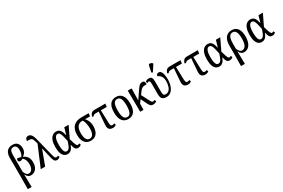

<svg xmlns="http://www.w3.org/2000/svg" viewBox="145 -2382 6179 4194"><g transform="rotate(-30 3234.0 -285.5)"><path d="M67 237 70 -126 68 -557Q68 -622 89 -669.5Q110 -717 151.5 -743.5Q193 -770 255 -770Q320 -770 355.5 -744.5Q391 -719 405.5 -680Q420 -641 420 -600Q420 -560 410 -529.5Q400 -499 380 -475.5Q360 -452 331 -430V-427Q369 -412 398.5 -385.5Q428 -359 445.5 -318Q463 -277 463 -217Q463 -145 439 -94Q415 -43 374.5 -16.5Q334 10 283 10Q248 10 224 -4.5Q200 -19 184.5 -40.5Q169 -62 161 -81H159L164 237ZM262 -47Q293 -47 318 -67Q343 -87 357.5 -125Q372 -163 372 -214Q372 -295 345.5 -343Q319 -391 281 -407L278 -424Q306 -450 323 -491Q340 -532 340 -596Q340 -634 330.5 -661.5Q321 -689 301.5 -703.5Q282 -718 251 -718Q203 -718 181 -683.5Q159 -649 159 -584V-146Q178 -102 201.5 -74.5Q225 -47 262 -47ZM239 -375Q216 -374 201 -386Q186 -398 186 -421Q186 -429 189 -440.5Q192 -452 201 -462Q213 -463 232 -459Q251 -455 273.5 -448Q296 -441 317 -432V-411Q311 -406 297 -397Q283 -388 267 -381.5Q251 -375 239 -375Z M940 6Q916 6 898.5 -4.5Q881 -15 869.5 -37.5Q858 -60 848 -97L755 -495Q742 -554 731 -589.5Q720 -625 709 -644.5Q698 -664 681.5 -671.5Q665 -679 640 -680Q615 -681 578 -681Q577 -703 583.5 -723.5Q590 -744 607 -757Q624 -770 653 -770Q685 -770 709.5 -752Q734 -734 753 -694Q772 -654 788 -586L898 -146Q907 -109 916 -89Q925 -69 936 -61.5Q947 -54 960 -54Q972 -54 982 -58Q992 -62 1003 -68L1020 -28Q1007 -15 986 -4.5Q965 6 940 6ZM530 0 753 -528 787 -373H780L641 0Z M1207 10Q1160 10 1124 -17Q1088 -44 1067.5 -102.5Q1047 -161 1047 -257Q1047 -354 1069.5 -418Q1092 -482 1133 -514Q1174 -546 1227 -546Q1264 -546 1293 -531Q1322 -516 1343.5 -477.5Q1365 -439 1379 -370H1384L1433 -536H1543L1406 -251Q1424 -187 1436.5 -148Q1449 -109 1459 -89Q1469 -69 1478 -61.5Q1487 -54 1497 -54Q1506 -54 1517 -58Q1528 -62 1538 -68L1555 -28Q1539 -12 1519 -3Q1499 6 1471 6Q1448 6 1431.5 -1.5Q1415 -9 1403 -25.5Q1391 -42 1382 -68Q1373 -94 1364 -132H1360Q1347 -94 1327 -61.5Q1307 -29 1278 -9.5Q1249 10 1207 10ZM1220 -54Q1247 -54 1267.5 -72Q1288 -90 1302 -119Q1316 -148 1327 -180Q1338 -212 1347 -241Q1329 -324 1315 -378Q1301 -432 1282 -458Q1263 -484 1230 -484Q1208 -484 1191 -470Q1174 -456 1162 -429Q1150 -402 1144 -361Q1138 -320 1138 -266Q1138 -195 1146.5 -148Q1155 -101 1173 -77.5Q1191 -54 1220 -54Z M1792 10Q1727 10 1682 -21.5Q1637 -53 1613.5 -110.5Q1590 -168 1590 -247Q1590 -324 1609.5 -379Q1629 -434 1665.5 -468.5Q1702 -503 1751.5 -519.5Q1801 -536 1859 -536H2048L2039 -461H1913Q1937 -436 1956 -404Q1975 -372 1986 -331Q1997 -290 1997 -238Q1997 -168 1975 -112Q1953 -56 1908 -23Q1863 10 1792 10ZM1794 -41Q1849 -41 1877.5 -92Q1906 -143 1906 -234Q1906 -287 1898 -332.5Q1890 -378 1878 -411.5Q1866 -445 1852 -461H1834Q1806 -461 1778.5 -450.5Q1751 -440 1729 -415.5Q1707 -391 1693.5 -349Q1680 -307 1680 -244Q1680 -183 1691.5 -137Q1703 -91 1727.5 -66Q1752 -41 1794 -41Z M2104 -421 2073 -431Q2082 -458 2092 -477.5Q2102 -497 2116 -510Q2130 -523 2150.5 -529.5Q2171 -536 2201 -536H2469L2459 -457H2170Q2159 -457 2147.5 -453.5Q2136 -450 2125 -442Q2114 -434 2104 -421ZM2349 9Q2310 9 2282 -5.5Q2254 -20 2241 -51.5Q2228 -83 2232 -131L2259 -489H2309L2320 -126Q2321 -100 2326.5 -83Q2332 -66 2342.5 -58.5Q2353 -51 2369 -51Q2385 -51 2396 -54.5Q2407 -58 2419 -65L2436 -24Q2420 -9 2399 0Q2378 9 2349 9Z M2737 10Q2643 10 2589 -59Q2535 -128 2535 -269Q2535 -409 2587 -477.5Q2639 -546 2740 -546Q2833 -546 2887 -477.5Q2941 -409 2941 -269Q2941 -128 2889.5 -59Q2838 10 2737 10ZM2739 -41Q2780 -41 2804 -67Q2828 -93 2839 -143.5Q2850 -194 2850 -269Q2850 -381 2824.5 -437.5Q2799 -494 2738 -494Q2677 -494 2651.5 -437.5Q2626 -381 2626 -269Q2626 -157 2652 -99Q2678 -41 2739 -41Z M3098 -118 3102 -200 3252 -421Q3273 -452 3290.5 -475Q3308 -498 3324 -512.5Q3340 -527 3357.5 -534Q3375 -541 3395 -541Q3437 -541 3450 -516Q3463 -491 3463 -452Q3425 -451 3399.5 -448.5Q3374 -446 3356.5 -438.5Q3339 -431 3324.5 -418Q3310 -405 3294 -383ZM3039 0 3034 -536H3131L3122 0ZM3370 6Q3342 6 3323.5 -1Q3305 -8 3291 -25.5Q3277 -43 3262 -72L3165 -272L3223 -332L3346 -96Q3356 -77 3363.5 -68Q3371 -59 3379 -56.5Q3387 -54 3398 -54Q3409 -54 3419 -58Q3429 -62 3439 -68L3456 -28Q3440 -13 3419 -3.5Q3398 6 3370 6Z M3699 10Q3646 10 3616 -8Q3586 -26 3574.5 -60Q3563 -94 3563 -143V-393Q3563 -441 3556 -460Q3549 -479 3531 -479Q3522 -479 3512.5 -476Q3503 -473 3490 -465L3473 -505Q3493 -522 3514 -530.5Q3535 -539 3560 -539Q3606 -539 3625 -517Q3644 -495 3647.5 -460.5Q3651 -426 3651 -388V-159Q3651 -127 3654.5 -102.5Q3658 -78 3672.5 -65Q3687 -52 3719 -52Q3756 -52 3783.5 -71.5Q3811 -91 3829 -125Q3847 -159 3856 -204.5Q3865 -250 3865 -303Q3865 -359 3847.5 -396.5Q3830 -434 3804.5 -455Q3779 -476 3753 -482Q3753 -511 3769 -527.5Q3785 -544 3810 -544Q3852 -544 3875 -510.5Q3898 -477 3907 -424Q3916 -371 3916 -310Q3916 -250 3903.5 -193Q3891 -136 3864.5 -90Q3838 -44 3797 -17Q3756 10 3699 10ZM3708 -606 3677 -620 3710 -776Q3714 -796 3725.5 -803Q3737 -810 3752.5 -808Q3768 -806 3784 -797.5Q3800 -789 3812 -776V-764Z M3999 -421 3968 -431Q3977 -458 3987 -477.5Q3997 -497 4011 -510Q4025 -523 4045.5 -529.5Q4066 -536 4096 -536H4364L4354 -457H4065Q4054 -457 4042.5 -453.5Q4031 -450 4020 -442Q4009 -434 3999 -421ZM4244 9Q4205 9 4177 -5.5Q4149 -20 4136 -51.5Q4123 -83 4127 -131L4154 -489H4204L4215 -126Q4216 -100 4221.5 -83Q4227 -66 4237.5 -58.5Q4248 -51 4264 -51Q4280 -51 4291 -54.5Q4302 -58 4314 -65L4331 -24Q4315 -9 4294 0Q4273 9 4244 9Z M4436 -421 4405 -431Q4414 -458 4424 -477.5Q4434 -497 4448 -510Q4462 -523 4482.5 -529.5Q4503 -536 4533 -536H4801L4791 -457H4502Q4491 -457 4479.5 -453.5Q4468 -450 4457 -442Q4446 -434 4436 -421ZM4681 9Q4642 9 4614 -5.5Q4586 -20 4573 -51.5Q4560 -83 4564 -131L4591 -489H4641L4652 -126Q4653 -100 4658.5 -83Q4664 -66 4674.5 -58.5Q4685 -51 4701 -51Q4717 -51 4728 -54.5Q4739 -58 4751 -65L4768 -24Q4752 -9 4731 0Q4710 9 4681 9Z M5031 10Q4984 10 4948 -17Q4912 -44 4891.5 -102.5Q4871 -161 4871 -257Q4871 -354 4893.5 -418Q4916 -482 4957 -514Q4998 -546 5051 -546Q5088 -546 5117 -531Q5146 -516 5167.5 -477.5Q5189 -439 5203 -370H5208L5257 -536H5367L5230 -251Q5248 -187 5260.5 -148Q5273 -109 5283 -89Q5293 -69 5302 -61.5Q5311 -54 5321 -54Q5330 -54 5341 -58Q5352 -62 5362 -68L5379 -28Q5363 -12 5343 -3Q5323 6 5295 6Q5272 6 5255.5 -1.5Q5239 -9 5227 -25.5Q5215 -42 5206 -68Q5197 -94 5188 -132H5184Q5171 -94 5151 -61.5Q5131 -29 5102 -9.5Q5073 10 5031 10ZM5044 -54Q5071 -54 5091.5 -72Q5112 -90 5126 -119Q5140 -148 5151 -180Q5162 -212 5171 -241Q5153 -324 5139 -378Q5125 -432 5106 -458Q5087 -484 5054 -484Q5032 -484 5015 -470Q4998 -456 4986 -429Q4974 -402 4968 -361Q4962 -320 4962 -266Q4962 -195 4970.5 -148Q4979 -101 4997 -77.5Q5015 -54 5044 -54Z M5445 237 5448 -79V-280Q5448 -342 5461.5 -391.5Q5475 -441 5501 -475.5Q5527 -510 5566 -528Q5605 -546 5656 -546Q5752 -546 5803.5 -478Q5855 -410 5855 -275Q5855 -203 5840 -149Q5825 -95 5798.5 -60Q5772 -25 5736.5 -7.5Q5701 10 5660 10Q5620 10 5589 -12.5Q5558 -35 5539 -82H5537L5542 237ZM5643 -47Q5675 -47 5702 -68.5Q5729 -90 5746 -139.5Q5763 -189 5763 -272Q5763 -344 5752.5 -393.5Q5742 -443 5717 -468.5Q5692 -494 5651 -494Q5610 -494 5584.5 -468.5Q5559 -443 5548 -395.5Q5537 -348 5537 -281V-145Q5559 -96 5583 -71.5Q5607 -47 5643 -47Z M6106 10Q6059 10 6023 -17Q5987 -44 5966.5 -102.5Q5946 -161 5946 -257Q5946 -354 5968.5 -418Q5991 -482 6032 -514Q6073 -546 6126 -546Q6163 -546 6192 -531Q6221 -516 6242.5 -477.5Q6264 -439 6278 -370H6283L6332 -536H6442L6305 -251Q6323 -187 6335.5 -148Q6348 -109 6358 -89Q6368 -69 6377 -61.5Q6386 -54 6396 -54Q6405 -54 6416 -58Q6427 -62 6437 -68L6454 -28Q6438 -12 6418 -3Q6398 6 6370 6Q6347 6 6330.5 -1.5Q6314 -9 6302 -25.5Q6290 -42 6281 -68Q6272 -94 6263 -132H6259Q6246 -94 6226 -61.5Q6206 -29 6177 -9.5Q6148 10 6106 10ZM6119 -54Q6146 -54 6166.5 -72Q6187 -90 6201 -119Q6215 -148 6226 -180Q6237 -212 6246 -241Q6228 -324 6214 -378Q6200 -432 6181 -458Q6162 -484 6129 -484Q6107 -484 6090 -470Q6073 -456 6061 -429Q6049 -402 6043 -361Q6037 -320 6037 -266Q6037 -195 6045.5 -148Q6054 -101 6072 -77.5Q6090 -54 6119 -54Z"/></g></svg>

Font: Noto Serif Condensed
Style: Regular
Weight: 400
Width: 3
Designer: Monotype Design Team
Foundry: Monotype Imaging Inc.
Version: Version 2.015